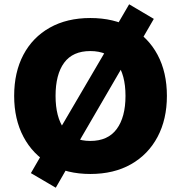

<svg xmlns="http://www.w3.org/2000/svg" viewBox="-20 -800 844 895"><path d="M46 -353Q46 -463 89 -544.5Q132 -626 212 -671Q292 -716 401 -716Q511 -716 591 -671Q671 -626 714.5 -544.5Q758 -463 758 -353Q758 -244 714.5 -162Q671 -80 591 -34.5Q511 11 401 11Q292 11 212.5 -34.5Q133 -80 89.5 -162Q46 -244 46 -353ZM239 -353Q239 -254 279 -198.5Q319 -143 401 -143Q483 -143 524 -198.5Q565 -254 565 -353Q565 -452 524 -507Q483 -562 401 -562Q319 -562 279 -507.5Q239 -453 239 -353ZM313 -52 240 75 124 7 198 -121 257 -195 482 -579 508 -653 582 -780 697 -712 623 -584 564 -511 340 -126Z"/></svg>

Font: Mulish ExtraLight Black
Style: Regular
Weight: 900
Version: Version 3.603